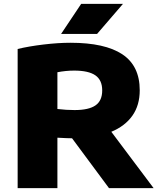

<svg xmlns="http://www.w3.org/2000/svg" viewBox="-20 -970 817 990"><path d="M542 0 351.5 -257Q328 -257 276 -260V0H71V-717.5Q129.5 -731.5 204.8 -740.5Q280 -749.5 343.5 -749.5Q521 -749.5 610.8 -690Q700.5 -630.5 700.5 -504.5Q700.5 -427.5 662.8 -373.8Q625 -320 554 -290.5L772 0ZM276 -408Q321.5 -402.5 364.5 -402.5Q437.5 -402.5 472.2 -426.5Q507 -450.5 507 -504Q507 -557 471.8 -581.5Q436.5 -606 362.5 -606Q320 -606 276 -597.5ZM295 -795 398.5 -950H614L480.5 -795Z"/></svg>

Font: Encode Sans Expanded ExtraBold
Style: Regular
Weight: 800
Width: 7
Designer: Multiple Designers
Foundry: Impallari Type
Version: Version 2.000